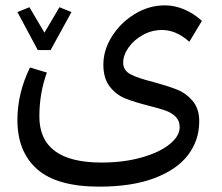

<svg xmlns="http://www.w3.org/2000/svg" viewBox="-20 -593 829 717"><path d="M552 -287Q607 -272 641 -258.5Q675 -245 699.5 -216Q724 -187 724 -140Q724 -69 682 -14Q640 41 556 72.5Q472 104 351 104Q193 104 119 39Q45 -26 45 -145Q45 -245 92 -341L155 -322Q127 -245 127 -158Q127 14 359 14Q442 14 509 -5Q576 -24 613.5 -54.5Q651 -85 651 -118Q651 -142 636 -157Q621 -172 598.5 -180Q576 -188 536 -198Q481 -212 447.5 -225.5Q414 -239 390 -269.5Q366 -300 366 -352Q366 -406 398 -457Q430 -508 483 -540.5Q536 -573 596 -573Q631 -573 666.5 -558.5Q702 -544 734 -515L687 -437Q638 -481 585 -481Q547 -481 513.5 -462.5Q480 -444 460 -415.5Q440 -387 440 -359Q440 -330 467.5 -315.5Q495 -301 552 -287ZM146 -471 202 -566 247 -548 169 -406H121L45 -548L90 -566Z"/></svg>

Font: Fira GO
Style: Regular
Weight: 400
Designer: Carrois Corporate
Foundry: Carrois Corporate GbR
Version: Version 0.300